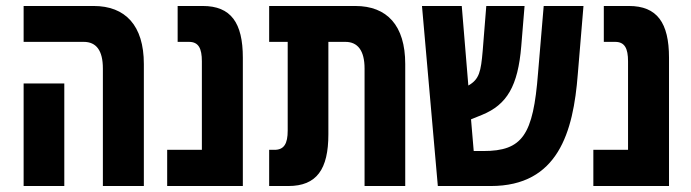

<svg xmlns="http://www.w3.org/2000/svg" viewBox="-20 -622 2311 642"><path d="M324 0H461V-408C461 -537 399 -602 293 -602H59V-482H260C302 -482 324 -453 324 -393ZM59 0H195V-343H59Z M539 0H792V-429C792 -546 752 -602 658 -602H574V-482H612C644 -482 655 -460 655 -417V-121H539Z M880 0H944C1039 0 1078 -56 1078 -173V-482H1135C1176 -482 1199 -453 1199 -393V0H1335V-408C1335 -537 1274 -602 1168 -602H880V-482H942V-185C942 -142 930 -121 898 -121H880Z M1444 0H1621C1846 0 1897 -180 1912 -374L1931 -602H1798L1779 -377C1763 -170 1727 -117 1596 -117H1564L1555 -223L1592 -238C1675 -272 1712 -334 1723 -468L1734 -602H1606L1594 -452C1588 -383 1583 -357 1546 -336L1524 -602H1391Z M1964 0H2217V-429C2217 -546 2177 -602 2083 -602H1999V-482H2037C2069 -482 2080 -460 2080 -417V-121H1964Z"/></svg>

Font: Noto Sans Hebrew ExtraCondensed
Style: Bold
Weight: 700
Width: 2
Designer: Monotype Design Team
Foundry: Monotype Imaging Inc.
Version: Version 2.004